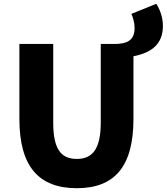

<svg xmlns="http://www.w3.org/2000/svg" viewBox="-20 -976 877 1010"><path d="M384 14C582 14 682 -99 682 -350V-680C779 -699 837 -745 837 -840C837 -887 819 -931 802 -956L671 -903C679 -886 688 -858 688 -828C688 -757 638 -747 594 -745H510V-331C510 -190 465 -140 384 -140C302 -140 260 -190 260 -331V-745H82V-350C82 -99 185 14 384 14Z"/></svg>

Font: Noto Sans KR Black
Style: Regular
Weight: 900
Designer: Ryoko NISHIZUKA 西塚涼子 (kana, bopomofo & ideographs); Paul D. Hunt (Latin, Greek & Cyrillic); Sandoll Communications 산돌커뮤니
Foundry: Adobe
Version: Version 2.004;hotconv 1.0.118;makeotfexe 2.5.65603